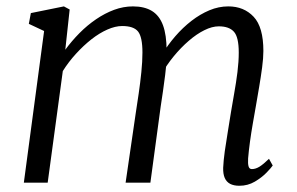

<svg xmlns="http://www.w3.org/2000/svg" viewBox="-20 -586 954 616"><path d="M203.5 -555.5 189.5 -426.5Q210 -454.5 235 -479.8Q260 -505 288.2 -524.2Q316.5 -543.5 346.2 -554.5Q376 -565.5 406.5 -565.5Q443.5 -565.5 467.5 -550.8Q491.5 -536 503 -504.8Q514.5 -473.5 514.5 -424Q514.5 -420 514.2 -415.8Q514 -411.5 513.8 -406.8Q513.5 -402 513 -397L500 -411.5Q518.5 -442 542.5 -469.8Q566.5 -497.5 594.2 -519Q622 -540.5 651.8 -553Q681.5 -565.5 712.5 -565.5Q762.5 -565.5 793.8 -532.2Q825 -499 825 -422.5Q825 -400 821 -369.8Q817 -339.5 811.5 -307.2Q806 -275 801 -246Q796.5 -220 791.2 -190.2Q786 -160.5 782 -131.2Q778 -102 776 -77.5Q775 -61 777.5 -52.2Q780 -43.5 788 -43.5Q800 -43.5 812.5 -51.2Q825 -59 843 -76.5L855 -55Q850 -47.5 835 -32Q820 -16.5 797.5 -3.2Q775 10 748 10Q730 10 718.2 3.8Q706.5 -2.5 701 -15.2Q695.5 -28 696 -47.5Q697 -70.5 701.2 -101Q705.5 -131.5 711 -164Q716.5 -196.5 721 -226Q725.5 -254 731.5 -287.2Q737.5 -320.5 741.8 -354.5Q746 -388.5 746 -417.5Q746 -467 730.5 -484.2Q715 -501.5 682 -501.5Q660.5 -501.5 635.8 -489.2Q611 -477 585.8 -455.2Q560.5 -433.5 537.5 -405.5Q514.5 -377.5 497 -346L514.5 -394Q513 -371 509.8 -344.8Q506.5 -318.5 502.8 -292.8Q499 -267 495.5 -244L462.5 0H383L415.5 -223Q420 -252 425 -286.2Q430 -320.5 433.5 -354.8Q437 -389 437 -417.5Q437 -467 423 -484.8Q409 -502.5 372 -502.5Q350 -502.5 324.5 -491.2Q299 -480 273.2 -459.8Q247.5 -439.5 223.8 -413.5Q200 -387.5 181.5 -358L133 0H56.5L121.5 -486.5L72.5 -509.5L79 -544L185 -565.5Z"/></svg>

Font: Merriweather 24pt Light
Style: Italic
Weight: 300
Italic angle: -7.8°
Version: Version 2.101